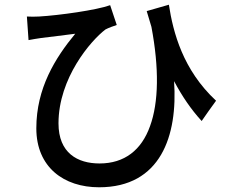

<svg xmlns="http://www.w3.org/2000/svg" viewBox="-20 -754 980 814"><path d="M616 -219C580 -118 508 -61 402 -61C309 -61 228 -105 228 -231C228 -423 365 -582 427 -629C440 -636 462 -644 475 -648L447 -732C389 -711 231 -689 146 -684C128 -683 109 -683 94 -684L101 -584C121 -588 136 -590 155 -593C186 -597 256 -605 299 -611C214 -508 134 -380 134 -210C134 -45 251 40 400 40C661 40 734 -178 718 -410C752 -346 790 -290 835 -241L865 -284L896 -327C755 -458 714 -617 696 -734L602 -707L622 -640C655 -465 653 -320 616 -219Z"/></svg>

Font: GenSekiGothic2 TW M
Style: Regular
Weight: 500
Version: Version 2.100;PS 2.1;hotconv 16.6.51;makeotf.lib2.5.65220 DE